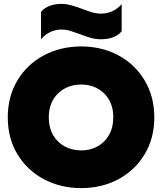

<svg xmlns="http://www.w3.org/2000/svg" viewBox="-20 -953 834 988"><path d="M191 -892Q226 -933 298 -933Q320 -933 342.5 -927Q365 -921 401 -908Q432 -896 454.5 -889.5Q477 -883 499 -883Q564 -883 606 -932V-792Q572 -751 499 -751Q474 -751 449.5 -757.5Q425 -764 392 -777Q359 -789 339 -795Q319 -801 298 -801Q234 -801 191 -751ZM20 -349Q20 -456 69.5 -539Q119 -622 205.5 -668Q292 -714 398 -714Q504 -714 589.5 -668Q675 -622 724.5 -539Q774 -456 774 -349Q774 -242 724.5 -159.5Q675 -77 589.5 -31Q504 15 398 15Q292 15 205.5 -31Q119 -77 69.5 -159.5Q20 -242 20 -349ZM563 -349Q563 -426 516 -472Q469 -518 398 -518Q326 -518 278.5 -472Q231 -426 231 -349Q231 -297 253 -258.5Q275 -220 313 -199.5Q351 -179 398 -179Q444 -179 481.5 -199.5Q519 -220 541 -258.5Q563 -297 563 -349Z"/></svg>

Font: Prompt ExtraBold
Style: Regular
Weight: 800
Designer: Katatrad Team
Foundry: CadsonDemak
Version: Version 1.001